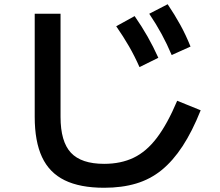

<svg xmlns="http://www.w3.org/2000/svg" viewBox="-20 -835 1040 907"><path d="M472 52Q358 52 285.5 16.5Q213 -19 178.5 -93Q144 -167 144 -283V-770H266V-283Q266 -166 315 -113.5Q364 -61 472 -61Q551 -61 611.5 -90Q672 -119 721.5 -184.5Q771 -250 817 -359L928 -314Q888 -214 842.5 -144.5Q797 -75 743.5 -31.5Q690 12 623 32Q556 52 472 52ZM639 -518Q616 -570 589.5 -616Q563 -662 529 -711L616 -759Q650 -710 677 -662.5Q704 -615 728 -562ZM791 -575Q769 -627 743.5 -674Q718 -721 685 -770L772 -815Q805 -766 831.5 -718Q858 -670 880 -615Z"/></svg>

Font: M PLUS 1 Thin SemiBold
Style: Regular
Weight: 600
Version: Version 1.001